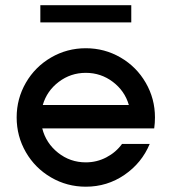

<svg xmlns="http://www.w3.org/2000/svg" viewBox="-20 -702 654 732"><path d="M133.8 -616.7V-682.1H480.5V-616.7ZM570.8 -254.4Q570.8 -232.9 567.9 -212.4H141.1Q155.3 -156.2 201.4 -119.6Q247.6 -83 307.1 -83Q349.1 -83 385.5 -102.1Q421.9 -121.1 445.3 -153.3H550.8Q520.5 -80.6 454.6 -35.4Q388.7 9.8 307.1 9.8Q235.4 9.8 174.6 -25.6Q113.8 -61 78.6 -121.8Q43.5 -182.6 43.5 -254.4Q43.5 -325.7 78.6 -386.5Q113.8 -447.3 174.6 -482.7Q235.4 -518.1 307.1 -518.1Q378.9 -518.1 439.7 -482.7Q500.5 -447.3 535.6 -386.5Q570.8 -325.7 570.8 -254.4ZM143.1 -301.8H471.2Q455.6 -355.5 410.2 -389.9Q364.7 -424.3 307.1 -424.3Q249.5 -424.3 204.1 -389.9Q158.7 -355.5 143.1 -301.8Z"/></svg>

Font: Basically A Sans Serif Medium
Style: Regular
Weight: 500
Designer: Hyung-Suk Kim
Foundry: Mental Design
Version: 1.000